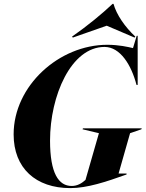

<svg xmlns="http://www.w3.org/2000/svg" viewBox="-20 -954 748 986"><path d="M50 -264C50 -90 164 12 341 12C428 12 524 -20 630 -58V-63H589L648 -270L706 -290L708 -295H406L404 -290L488 -270L419 -30C400 -13 378 1 348 1C281 1 237 -64 237 -232C237 -462 345 -713 517 -713C598 -713 655 -619 681 -518H687V-770H682L663 -707C637 -713 591 -724 531 -724C284 -724 50 -514 50 -264ZM350 -766 354 -761 528 -822 671 -761 675 -766C622 -815 578 -879 563 -934H558C503 -882 430 -822 350 -766Z"/></svg>

Font: Nyght Serif Bold Italic
Style: Regular
Weight: 700
Italic angle: -16°
Designer: Maksym Kobuzan
Version: Version 0.410;Glyphs 3.1.2 (3151)